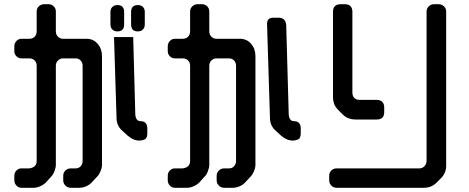

<svg xmlns="http://www.w3.org/2000/svg" viewBox="-20 -787 2224 911"><path d="M521 -611 533 -225Q534 -189 561 -166L585 -144Q612 -120 642 -120Q654 -120 666.5 -125.5Q679 -131 679 -155V-177Q679 -212 647 -212Q625 -212 622 -243L612 -611ZM119 12H81Q68 12 58 22Q48 32 48 47V69Q48 83 58 93.5Q68 104 81 104H139Q155 104 170 97Q187 90 198.5 78Q210 66 221 53Q231 44 238 26.5Q245 9 245 -5V-476Q245 -490 255 -500Q265 -510 279 -510H339Q353 -510 362.5 -500Q372 -490 372 -476V-23Q372 -8 362.5 2Q353 12 339 12H315Q301 12 290.5 22Q280 32 280 47V69Q280 83 290.5 93.5Q301 104 315 104H357Q372 104 388.5 97Q405 90 416 78Q421 72 427 66Q433 60 439 53Q449 44 456.5 26.5Q464 9 464 -5V-521Q464 -555 443.5 -579Q423 -603 390 -603H279Q265 -603 255 -613Q245 -623 245 -638V-733Q245 -747 235 -757Q225 -767 211 -767H189Q175 -767 164.5 -757Q154 -747 154 -733V-638Q154 -623 144.5 -613Q135 -603 119 -603H81Q68 -603 58 -592.5Q48 -582 48 -567V-544Q48 -530 58 -520Q68 -510 81 -510H119Q135 -510 144.5 -500Q154 -490 154 -476V-23Q154 7 119 12ZM634 -638Q649 -638 658 -647Q667 -656 667 -671V-730Q667 -745 658 -754Q649 -763 634 -763Q602 -763 602 -730V-671Q602 -638 634 -638ZM537 -638Q569 -638 569 -671V-730Q569 -763 537 -763Q522 -763 513 -754Q504 -745 504 -730V-671Q504 -656 513 -647Q522 -638 537 -638Z M847 12H809Q796 12 786 22Q776 32 776 47V69Q776 83 786 93.5Q796 104 809 104H867Q883 104 898 97Q915 90 926.5 78Q938 66 949 53Q959 44 966 26.5Q973 9 973 -5V-476Q973 -490 983 -500Q993 -510 1007 -510H1067Q1081 -510 1090.5 -500Q1100 -490 1100 -476V-23Q1100 -8 1090.5 2Q1081 12 1067 12H1043Q1029 12 1018.5 22Q1008 32 1008 47V69Q1008 83 1018.5 93.5Q1029 104 1043 104H1085Q1100 104 1116.5 97Q1133 90 1144 78Q1149 72 1155 66Q1161 60 1167 53Q1177 44 1184.5 26.5Q1192 9 1192 -5V-521Q1192 -555 1171.5 -579Q1151 -603 1118 -603H1007Q993 -603 983 -613Q973 -623 973 -638V-733Q973 -747 963 -757Q953 -767 939 -767H917Q903 -767 892.5 -757Q882 -747 882 -733V-638Q882 -623 872.5 -613Q863 -603 847 -603H809Q796 -603 786 -592.5Q776 -582 776 -567V-544Q776 -530 786 -520Q796 -510 809 -510H847Q863 -510 872.5 -500Q882 -490 882 -476V-23Q882 7 847 12ZM1289 -166 1313 -144Q1340 -120 1370 -120Q1382 -120 1394.5 -125.5Q1407 -131 1407 -155V-177Q1407 -212 1375 -212Q1353 -212 1350 -243L1338 -668Q1335 -703 1302 -703H1276Q1248 -703 1247 -675L1261 -225Q1262 -189 1289 -166Z M1577 104H1992Q2027 104 2052 79L2072 59Q2097 34 2097 -1V-733Q2097 -747 2086.5 -757Q2076 -767 2062 -767H2040Q2025 -767 2014.5 -757Q2004 -747 2004 -733V-24Q2004 -9 1994 1.5Q1984 12 1969 12H1577Q1562 12 1552 22Q1542 32 1542 47V69Q1542 83 1552 93.5Q1562 104 1577 104ZM1605 -245Q1619 -231 1634 -225.5Q1649 -220 1665 -220H1768Q1803 -220 1803 -255V-278Q1803 -294 1794 -303.5Q1785 -313 1768 -313H1687Q1671 -313 1661.5 -322Q1652 -331 1652 -348V-732Q1652 -748 1643 -757.5Q1634 -767 1617 -767H1595Q1579 -767 1569.5 -758Q1560 -749 1560 -732V-325Q1560 -309 1565.5 -294Q1571 -279 1585 -265Z"/></svg>

Font: WDXL Lubrifont TC
Style: Regular
Weight: 400
Designer: [WDXL Lubrifont] Copyright 2020-2022 (c) NightFurySL2001, Skr-ZERO; [ZCOOL QingKe HuangYou] Copyright 2018-2022 (c) The 
Version: Version 2.001;hotconv 1.1.1;makeotfexe 2.6.0